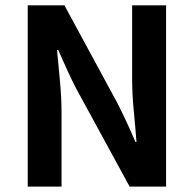

<svg xmlns="http://www.w3.org/2000/svg" viewBox="-20 -693 719 713"><path d="M83 0V-673.3H219.2L415.5 -311Q451.2 -240.7 482.9 -166H486.8Q482.9 -218.3 476.8 -280.8Q470.7 -343.3 470.7 -401.4V-673.3H596.7V0H461.4L264.2 -361.8Q246.6 -395.5 229.7 -432.6Q212.9 -469.7 196.3 -507.3H191.9Q196.8 -452.6 202.6 -391.8Q208.5 -331.1 208.5 -273.4V0Z"/></svg>

Font: Akatab ExtraBold
Style: Regular
Weight: 800
Designer: SIL International
Foundry: SIL International
Version: Version 3.000